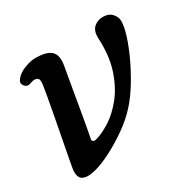

<svg xmlns="http://www.w3.org/2000/svg" viewBox="-128 -670 816 813"><g transform="rotate(-30 280.0 -264.0)"><path d="M116 7Q73 18 52.5 5Q32 -8 40 -53Q42 -66 49 -102Q56 -138 65 -185.5Q74 -233 83 -280.5Q92 -328 98.5 -365Q105 -402 107 -416Q112 -445 99.5 -451.5Q87 -458 67 -450Q47 -442 35 -457Q23 -472 36 -488Q51 -508 81.5 -520Q112 -532 136 -532Q192 -532 213 -511Q234 -490 226 -445Q225 -438 220.5 -413Q216 -388 210 -353Q204 -318 197.5 -280Q191 -242 185 -207.5Q179 -173 174.5 -149.5Q170 -126 169 -121Q166 -109 172.5 -105.5Q179 -102 191 -106Q220 -114 259 -138.5Q298 -163 334 -207.5Q370 -252 392 -318Q414 -384 409 -473Q408 -507 426 -523.5Q444 -540 471 -540Q499 -540 514.5 -523Q530 -506 530 -486Q530 -459 516.5 -416.5Q503 -374 480 -325Q457 -276 429 -230.5Q401 -185 372 -153Q339 -116 292.5 -83Q246 -50 199 -26Q152 -2 116 7Z"/></g></svg>

Font: Zen Antique Soft
Style: Regular
Weight: 400
Designer: Yoshimichi Ohira
Foundry: Positype
Version: Version 1.001